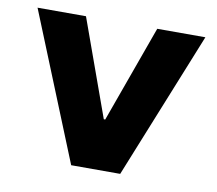

<svg xmlns="http://www.w3.org/2000/svg" viewBox="-62 -576 734 648"><g transform="rotate(10 304.5 -252.0)"><path d="M16.6 -503.9H182.6L302.2 -171.9H307.1L426.8 -503.9H591.8L388.7 0H220.7Z"/></g></svg>

Font: Wanted Sans ExtraBold
Style: Regular
Weight: 800
Designer: Original Design by Kil Hyung-jin and Kang Hanbin, Wanted Lab, Inc; Hangeul from Source Han Sans by Jang Soo-young and Ka
Foundry: Wanted Lab, Inc.
Version: Version 1.003